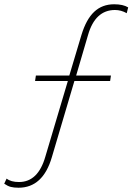

<svg xmlns="http://www.w3.org/2000/svg" viewBox="-117 -755 623 903"><path d="M419.9 -734.9Q461.9 -734.9 485.8 -720.2L479 -692.9Q452.6 -708 423.8 -708Q330.6 -708 296.9 -589.8L241.2 -399.9H404.8L400.9 -374H232.9L127 -16.1Q85 127.9 -29.8 127.9Q-51.8 127.9 -66.4 124Q-81.1 120.1 -97.2 108.9L-85.9 85Q-65.4 101.1 -27.8 101.1Q62 101.1 96.2 -18.1L202.1 -374H47.9L51.8 -399.9H209L266.1 -590.8Q288.6 -664.6 326.2 -699.7Q363.8 -734.9 419.9 -734.9Z"/></svg>

Font: Human Sans ExtraLight
Style: Italic
Weight: 200
Italic angle: -8°
Designer: Tim Radville
Foundry: Continuum
Version: Version 1.000;FEAKit 1.0